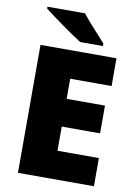

<svg xmlns="http://www.w3.org/2000/svg" viewBox="-99 -991 748 1055"><g transform="rotate(10 274.5 -463.5)"><path d="M501 0H77.1V-713.9H501V-559.1H270V-446.8H483.9V-292H270V-157.2H501ZM288.1 -927.2Q305.2 -904.8 328.9 -877.9Q352.5 -851.1 376.2 -825.4Q399.9 -799.8 416 -781.2V-767.1H289.1Q268.6 -779.8 240.2 -799.3Q211.9 -818.8 181.2 -840.6Q150.4 -862.3 123.3 -882.6Q96.2 -902.8 78.1 -917V-927.2Z"/></g></svg>

Font: Open Sans ExtraBold
Style: Regular
Weight: 800
Designer: Monotype Design Team
Foundry: Monotype Imaging Inc.
Version: Version 3.003; ttfautohint (v1.8.4)